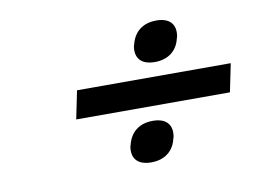

<svg xmlns="http://www.w3.org/2000/svg" viewBox="-52 -581 703 524"><g transform="rotate(-10 300.0 -319.5)"><path d="M163 -359 147 -281H573L589 -359ZM280 -184C274 -151 290 -130 329 -130C367 -130 392 -151 399 -184L400 -186C407 -220 390 -241 352 -241C313 -241 289 -220 281 -186ZM337 -452C331 -419 347 -398 386 -398C424 -398 449 -419 456 -452L457 -454C464 -488 447 -509 409 -509C370 -509 346 -488 338 -454Z"/></g></svg>

Font: LT Wave Mono
Style: Italic
Weight: 400
Designer: Daniel Lyons
Version: Version 2.5 (Glyphs App)